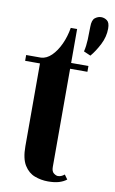

<svg xmlns="http://www.w3.org/2000/svg" viewBox="-86 -793 508 847"><g transform="rotate(10 168.0 -369.0)"><path d="M248.5 -583.5Q254.5 -607.5 255.8 -638.2Q257 -669 257 -695.5Q257 -725.5 270 -735.5Q283 -745.5 297.5 -745.5Q312 -745.5 324 -736.5Q336 -727.5 336 -701Q336 -664 318 -629Q300 -594 279.5 -570ZM191 9Q160 9 131.5 -1.8Q103 -12.5 84.8 -41.8Q66.5 -71 66.5 -126.5V-497.5H0V-523.5H66.5Q91.5 -525 113.2 -546.2Q135 -567.5 150.8 -601.8Q166.5 -636 173 -675.5H201.5V-523.5H279V-497.5H201.5V-57.5Q201.5 -37.5 211.8 -29.8Q222 -22 230.5 -22Q239.5 -22 247.8 -26.2Q256 -30.5 259.5 -34L274 -14Q260 -3 240.2 3Q220.5 9 191 9Z"/></g></svg>

Font: Imbue 50pt ExtraBold
Style: Regular
Weight: 800
Designer: Tyler Finck
Foundry: Etcetera Type Company
Version: Version 1.102; ttfautohint (v1.8.3)